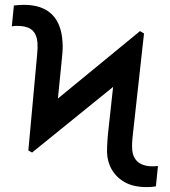

<svg xmlns="http://www.w3.org/2000/svg" viewBox="-20 -757 695 787"><path d="M532.7 -473 570.3 -619.7 554 -629.6 134.6 -285.2 96.2 -140.3 111.5 -131.7ZM207.4 -252.5 234.4 -524.1C236.9 -546.2 237.6 -566.4 236.2 -585.2C230.8 -681.5 180.4 -737.2 77.8 -737.2C65 -737.2 49.7 -736.2 36.9 -734.4L28.4 -648.8C34.4 -650.2 39.8 -650.9 49.4 -650.9C106.2 -650.9 128.9 -628.6 133.5 -582.7C134.6 -569.2 134.2 -552.2 132.1 -532L96.2 -140.3ZM581 9.9C592.3 9.9 606.2 9.2 619 6.7L627.5 -76.7C621.8 -75.6 613.3 -75.3 605.1 -75.3C550.1 -75.3 523.1 -103.3 521.7 -148.8C520.6 -158.7 521.7 -183.9 525.9 -217.7L570.3 -619.7L452.1 -478.7L424.7 -227.6C420.8 -194.6 418.7 -161.2 418.7 -134.2C419.7 -82.7 444.2 -36.6 491.8 -9.9C515.6 3.2 545.1 9.9 581 9.9Z"/></svg>

Font: Inter 465
Style: Regular
Weight: 400
Designer: Rasmus Andersson
Foundry: rsms
Version: Version 3.019;Glyphs 3.1.2 (3151)